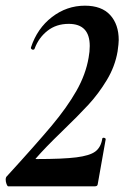

<svg xmlns="http://www.w3.org/2000/svg" viewBox="-28 -656 447 676"><path d="M-8 -24Q-8 -29 -6 -33Q100 -149 154 -213.5Q208 -278 241 -336Q274 -394 284 -453Q288 -474 288 -494Q288 -572 214 -572Q170 -572 139 -547.5Q108 -523 94 -485Q93 -481 88 -481Q85 -481 82.5 -483.5Q80 -486 81 -489Q103 -556 155 -596Q207 -636 271 -636Q330 -636 360 -603Q390 -570 390 -515Q390 -503 386 -475Q377 -422 348 -374Q319 -326 283.5 -287.5Q248 -249 190 -193Q130 -135 98 -98Q95 -96 101 -96Q194 -96 241 -102Q288 -108 307.5 -122.5Q327 -137 332 -167Q332 -171 337 -171Q340 -171 342.5 -169Q345 -167 344 -165L316 -7Q315 0 306 0H1Q-2 0 -5 -8Q-8 -16 -8 -24Z"/></svg>

Font: Cormorant Infant
Style: Bold Italic
Weight: 700
Italic angle: -10°
Designer: Christian Thalmann (Catharsis Fonts)
Foundry: Catharsis Fonts
Version: Version 4.000